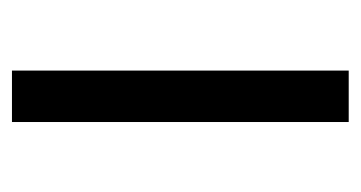

<svg xmlns="http://www.w3.org/2000/svg" viewBox="-161 -442 603 321"><g transform="rotate(-90 140.5 -281.5)"><path d="M183 -563V0H97V-563Z"/></g></svg>

Font: Yekan
Style: Regular
Weight: 400
Designer: ParsMizban Co
Foundry: ParsMizban Co
Version: Version 2.000